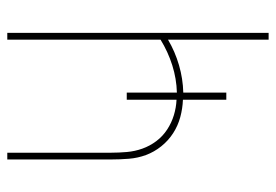

<svg xmlns="http://www.w3.org/2000/svg" viewBox="-138 -638 775 540"><g transform="rotate(-90 250.0 -367.5)"><path d="M409 0V-283Q375 -263 337 -252Q299 -241 260 -240V-119H240V-241Q215 -242 191 -248.5Q167 -255 146 -268.5Q125 -282 109 -302Q93 -322 84.5 -345Q76 -368 74 -393Q72 -418 72 -443V-735H91V-443Q91 -421 93 -398.5Q95 -376 102.5 -355Q110 -334 123.5 -316Q137 -298 156 -285.5Q175 -273 196.5 -266.5Q218 -260 240 -259V-399H260V-258Q299 -259 337 -271Q375 -283 409 -304V-735H428V0Z"/></g></svg>

Font: Iosevka Term Curly Thin
Style: Regular
Weight: 100
Designer: Belleve Invis
Foundry: Belleve Invis
Version: Version 32.3.0